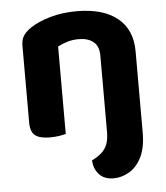

<svg xmlns="http://www.w3.org/2000/svg" viewBox="-51 -538 674 779"><g transform="rotate(-5 286.5 -149.0)"><path d="M514.1 -310.7V-215.8H370.1V-306Q370.1 -344.2 347.9 -362.1Q325.6 -379.9 288.9 -379.9Q263.1 -379.9 241.7 -373.4Q220.3 -367 202.6 -357.5V-215.8H58.7V-372.7Q58.7 -398 69.3 -414Q79.9 -429.9 100.2 -443.7Q131.9 -465 181.3 -479.3Q230.7 -493.5 290.4 -493.5Q397 -493.5 455.5 -446.3Q514.1 -399.1 514.1 -310.7ZM58.7 -262.3H202.6V-1.3Q193.3 1.4 175.9 4.3Q158.4 7.1 137.9 7.1Q97 7.1 77.8 -7.4Q58.7 -21.9 58.7 -60.1ZM299.5 114.8Q323.5 103 339.3 88.9Q355 74.8 362.6 54.7Q370.1 34.6 370.1 3.7V-241H514.1V19.4Q514.1 82.4 494.4 120.9Q474.8 159.5 444.1 177.2Q413.5 195 380.3 195Q342.6 195 321.7 172Q300.8 149 299.5 114.8Z"/></g></svg>

Font: Baloo Bhaina 2
Style: Regular
Weight: 400
Designer: Yesha Goshar, Manish Minz, Shuchita Grover and Ek Type
Foundry: Ek Type
Version: Version 1.700